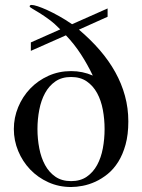

<svg xmlns="http://www.w3.org/2000/svg" viewBox="-20 -750 577 778"><path d="M224.1 -630.9Q202.1 -653.8 179.9 -670.2Q157.7 -686.5 139.9 -697.5Q122.1 -708.5 111.1 -714.8Q100.1 -721.2 100.1 -724.1Q100.1 -726.6 102.1 -728.3Q104 -730 107.9 -730Q116.2 -730 132.8 -724.6Q149.4 -719.2 171.4 -709.2Q193.4 -699.2 219.2 -684.8Q245.1 -670.4 272 -651.9L416 -715.8V-682.1L299.8 -629.9Q347.2 -589.8 384.3 -546.9Q421.4 -503.9 447 -457.8Q472.7 -411.6 486.3 -361.8Q500 -312 500 -257.8Q500 -204.6 488.8 -164.1Q477.5 -123.5 459 -94Q440.4 -64.5 416.3 -44.9Q392.1 -25.4 366.5 -13.7Q340.8 -2 315.2 2.9Q289.6 7.8 268.1 7.8Q218.3 7.8 175.8 -11.5Q133.3 -30.8 102.3 -63.2Q71.3 -95.7 53.7 -138.2Q36.1 -180.7 36.1 -227.1Q36.1 -273.4 53.7 -315.9Q71.3 -358.4 102.3 -390.9Q133.3 -423.3 175.8 -442.6Q218.3 -461.9 268.1 -461.9Q314.9 -461.9 356 -443.8Q335 -488.3 307.9 -530Q280.8 -571.8 247.1 -606.9L105 -543.9V-578.1ZM268.1 -16.1Q305.7 -16.1 331.5 -33.9Q357.4 -51.8 373.5 -81.3Q389.6 -110.8 396.7 -148.9Q403.8 -187 403.8 -227.1Q403.8 -267.1 396.7 -305.2Q389.6 -343.3 373.5 -372.8Q357.4 -402.3 331.5 -420.2Q305.7 -438 268.1 -438Q230.5 -438 204.6 -420.2Q178.7 -402.3 162.6 -372.8Q146.5 -343.3 139.2 -305.2Q131.8 -267.1 131.8 -227.1Q131.8 -187 139.2 -148.9Q146.5 -110.8 162.6 -81.3Q178.7 -51.8 204.6 -33.9Q230.5 -16.1 268.1 -16.1Z"/></svg>

Font: XB Zar
Style: Regular
Weight: 400
Designer: Behnam
Foundry: Irmug
Version: Version 8.005 2009